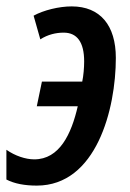

<svg xmlns="http://www.w3.org/2000/svg" viewBox="-40 -570 407 600"><path d="M75 10C261 10 322 -229 322 -389C322 -491 273 -550 184 -550C144 -550 96 -538 65 -521L86 -447C109 -462 135 -468 159 -468C201 -468 223 -438 223 -378C223 -359 221 -334 217 -315H91L75 -238H203C183 -151 146 -72 67 -72C40 -72 7 -83 -20 -102V-9C5 4 37 10 75 10Z"/></svg>

Font: Noto Sans UI Condensed Medium
Style: Italic
Weight: 500
Width: 3
Italic angle: -12°
Designer: Monotype Design Team
Foundry: Monotype Imaging Inc.
Version: Version 1.901